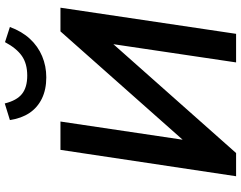

<svg xmlns="http://www.w3.org/2000/svg" viewBox="-120 -866 987 786"><g transform="rotate(-90 373.0 -473.5)"><path d="M44 0 152 -719H268L190 -195L176 -199L637 -719H734L627 0H510L588 -525L602 -522L139 0ZM449 -777Q399 -777 362 -795Q325 -813 303 -846Q281 -879 274 -926L342 -947Q354 -898 381 -876.5Q408 -855 456 -855Q505 -855 536.5 -877Q568 -899 593 -946L655 -926Q637 -877 606.5 -844Q576 -811 535.5 -794Q495 -777 449 -777Z"/></g></svg>

Font: Nunitoga
Style: Bold Italic
Weight: 700
Italic angle: -9°
Designer: Vernon Adams
Foundry: Vernon Adams
Version: Version 1.0